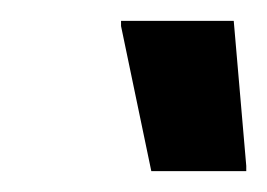

<svg xmlns="http://www.w3.org/2000/svg" viewBox="-20 -725 256 184"><path d="M125 -561 96 -700V-705H204L216 -566V-561Z"/></svg>

Font: Saira UltraCondensed ExtraBold
Style: Italic
Weight: 800
Width: 1
Italic angle: -12°
Designer: Hector Gatti with collaboration of the Omnibus-Type team
Foundry: Omnibus-Type
Version: Version 1.101